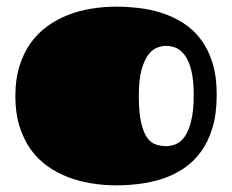

<svg xmlns="http://www.w3.org/2000/svg" viewBox="-20 -537 694 574"><path d="M327.1 17.1Q290.5 17.1 253.9 11.2Q217.3 5.4 183.8 -7.3Q150.4 -20 121.6 -40.5Q92.8 -61 71.5 -90.8Q50.3 -120.6 38.1 -159.9Q25.9 -199.2 25.9 -250Q25.9 -299.8 38.1 -339.1Q50.3 -378.4 71.5 -408.2Q92.8 -438 121.6 -458.7Q150.4 -479.5 183.8 -492.4Q217.3 -505.4 253.9 -511.2Q290.5 -517.1 327.1 -517.1Q360.8 -517.1 396.2 -512.9Q431.6 -508.8 465.1 -497.8Q498.5 -486.8 528.1 -468Q557.6 -449.2 579.8 -419.9Q602.1 -390.6 615 -349.9Q627.9 -309.1 627.9 -253.9Q627.9 -197.3 615.2 -155Q602.5 -112.8 580.3 -82.8Q558.1 -52.7 528.8 -33.2Q499.5 -13.7 466.1 -2.7Q432.6 8.3 397 12.7Q361.3 17.1 327.1 17.1ZM477.1 -100.1Q492.2 -100.1 507.1 -106.7Q522 -113.3 533.4 -130.4Q544.9 -147.5 552 -177.5Q559.1 -207.5 559.1 -253.9Q559.1 -297.9 552 -326.2Q544.9 -354.5 533.2 -370.8Q521.5 -387.2 506.8 -393.6Q492.2 -399.9 477.1 -399.9Q465.3 -399.9 450.9 -395Q436.5 -390.1 424.1 -374.3Q411.6 -358.4 403.3 -328.9Q395 -299.3 395 -250Q395 -200.7 401.9 -170.9Q408.7 -141.1 419.9 -125.5Q431.2 -109.9 446 -105Q460.9 -100.1 477.1 -100.1Z"/></svg>

Font: Fascinate Cyrillic
Style: Regular
Weight: 900
Designer: Denis Ignatov
Foundry: Astigmatic (AOETI)
Version: Version 1.00 November 30, 2018, initial release